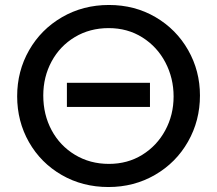

<svg xmlns="http://www.w3.org/2000/svg" viewBox="-20 -738 872 772"><path d="M784 -354Q784 -453 736.5 -536.5Q689 -620 605.5 -669Q522 -718 418 -718Q314 -718 229.5 -669Q145 -620 97 -536Q49 -452 49 -351Q49 -250 96.5 -166.5Q144 -83 228 -34.5Q312 14 416 14Q519 14 603.5 -35Q688 -84 736 -168.5Q784 -253 784 -354ZM678 -350Q678 -276 644.5 -214Q611 -152 552 -115.5Q493 -79 418 -79Q342 -79 281.5 -115.5Q221 -152 187.5 -214.5Q154 -277 154 -354Q154 -429 187.5 -491Q221 -553 281 -589Q341 -625 417 -625Q493 -625 552.5 -587.5Q612 -550 645 -487Q678 -424 678 -350ZM583 -308V-405H249V-308Z"/></svg>

Font: Geom
Style: Regular
Weight: 400
Version: Version 1.102